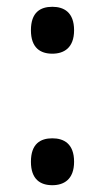

<svg xmlns="http://www.w3.org/2000/svg" viewBox="-20 -538 308 565"><path d="M134 -380C168 -380 198 -397 198 -449C198 -502 168 -518 134 -518C99 -518 71 -502 71 -449C71 -397 99 -380 134 -380ZM134 7C168 7 198 -10 198 -62C198 -115 168 -131 134 -131C99 -131 71 -115 71 -62C71 -10 99 7 134 7Z"/></svg>

Font: Noto Serif Devanagari SemiCondensed Medium
Style: Regular
Weight: 500
Width: 4
Designer: Universal Thirst, Indian Type Foundry and the Monotype Design Team
Foundry: Monotype Imaging Inc.
Version: Version 2.004